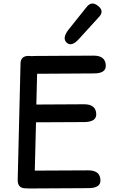

<svg xmlns="http://www.w3.org/2000/svg" viewBox="-20 -1051 665 1091"><path d="M537.1 -1017.6Q573.7 -988.8 543.9 -956.1L428.2 -829.1Q385.7 -782.2 357.9 -809.6Q331.5 -835.4 371.6 -885.3L473.1 -1012.2Q501 -1046.9 537.1 -1017.6ZM171.9 -732.9 510.7 -734.9Q579.6 -735.4 581.1 -678.7Q582.5 -633.8 513.7 -633.8Q352.1 -632.8 190.9 -631.8L186.5 -457L456.5 -458.5Q525.4 -459 526.9 -402.8Q528.3 -358.4 459.5 -357.4L184.6 -356L177.7 -81.5L480.5 -83Q549.3 -83.5 550.8 -27.3Q552.2 17.6 483.4 18.1L141.6 20Q135.7 20 130.9 19Q127 19 123 19Q79.1 18.1 80.6 -30.8L96.7 -691.4Q97.7 -732.9 142.6 -733.4Q152.8 -733.4 160.6 -731.9Q166 -732.9 171.9 -732.9Z"/></svg>

Font: Comic Relief
Style: Regular
Weight: 400
Designer: Jeff Davis
Foundry: Loudifier
Version: Version 1.0